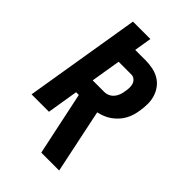

<svg xmlns="http://www.w3.org/2000/svg" viewBox="-273 -838 1146 1146"><g transform="rotate(45 300.0 -265.0)"><path d="M308 205 223 -197H200L168 0H21L142 -735H289L271 -625H359Q389 -625 419 -619Q449 -613 474 -598.5Q499 -584 516.5 -561Q534 -538 543 -510Q552 -482 552 -451.5Q552 -421 547 -390Q544 -369 537.5 -347Q531 -325 520 -305Q509 -285 493 -267.5Q477 -250 458 -236.5Q439 -223 417.5 -214.5Q396 -206 374 -201L459 205ZM220 -317H318Q335 -317 351 -324.5Q367 -332 378 -345.5Q389 -359 395 -375.5Q401 -392 403 -409Q406 -424 406.5 -440Q407 -456 402.5 -470.5Q398 -485 386 -495Q374 -505 359 -505H251Z"/></g></svg>

Font: Iosevka Curly HvExObl
Style: Regular
Weight: 900
Width: 7
Italic angle: -9°
Monospace: yes
Designer: Belleve Invis
Foundry: Belleve Invis
Version: Version 11.1.0; ttfautohint (v1.8.3)